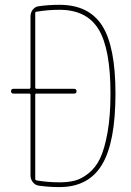

<svg xmlns="http://www.w3.org/2000/svg" viewBox="-20 -760 540 790"><path d="M125 -370.1V-24.4Q125 -18.6 130.9 -17.6Q176.8 -9.8 224.6 -9.8Q259.8 -9.8 287.1 -16.6Q314.5 -23.4 343.8 -46.4Q373 -69.3 391.6 -107.9Q410.2 -146.5 422.4 -214.4Q434.6 -282.2 434.6 -375Q434.6 -558.6 385.7 -639.2Q336.9 -719.7 224.6 -719.7Q176.8 -719.7 130.9 -711.9Q125 -711.9 125 -706.1V-400.4Q125 -395.5 129.9 -394.5H285.2Q294.9 -394.5 294.9 -384.8Q294.9 -375 285.2 -375H129.9Q125 -375 125 -370.1ZM35.2 -375Q25.4 -375 25.4 -384.8Q25.4 -394.5 35.2 -394.5H99.6Q104.5 -394.5 105.5 -400.4V-692.4Q105.5 -708 114.7 -720.2Q124 -732.4 139.6 -734.4Q179.7 -740.2 224.6 -740.2Q345.7 -740.2 400.4 -654.3Q455.1 -568.4 455.1 -375Q455.1 -173.8 399.4 -82Q343.8 9.8 224.6 9.8Q181.6 9.8 139.6 3.9Q125 2 115.2 -10.3Q105.5 -22.5 105.5 -38.1V-370.1Q105.5 -375 99.6 -375Z"/></svg>

Font: Rounded Mgen+ 1m thin
Style: Regular
Weight: 100
Designer: [Source Han Sans]
Ryoko NISHIZUKA  (kana & ideographs); Paul D. Hunt (Latin, Greek & Cyrillic); Wenlong ZHANG  (bopomofo
Version: Version 1.059.20150602